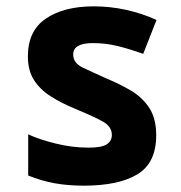

<svg xmlns="http://www.w3.org/2000/svg" viewBox="-20 -576 570 606"><path d="M244 10Q195 10 153 2.5Q111 -5 69 -22V-152Q103 -136 155.5 -123Q208 -110 260 -110Q301 -110 317 -120.5Q333 -131 333 -150Q333 -176 306 -191.5Q279 -207 214 -234Q173 -251 140 -272Q107 -293 87.5 -323Q68 -353 68 -398Q68 -479 125 -517.5Q182 -556 276 -556Q327 -556 377.5 -545Q428 -534 474 -513L432 -406Q387 -422 350 -431Q313 -440 273 -440Q211 -440 211 -404Q211 -377 241.5 -362.5Q272 -348 319 -327Q360 -310 395 -289Q430 -268 451.5 -235Q473 -202 473 -149Q473 -62 414 -26Q355 10 244 10Z"/></svg>

Font: Noto Sans Mono Condensed
Style: Bold
Weight: 700
Width: 3
Designer: Monotype Design Team
Foundry: Monotype Imaging Inc.
Version: Version 2.014